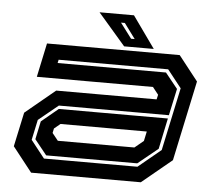

<svg xmlns="http://www.w3.org/2000/svg" viewBox="-50 -743 888 797"><g transform="rotate(5 394.0 -344.0)"><path d="M108 0 27 -103 57.5 -245.5 182 -348.5H600.5L605 -368L581 -398.5H97L127 -540H680L761 -437L690 -103L565 0ZM156 -63H545.5L640 -141L696 -403L637.5 -477H181L178 -463H629.5L681 -399L657 -287.5H198.5L116.5 -220.5L98.5 -136ZM164 -77 113.5 -140 129.5 -215.5 199.5 -273.5H654L627 -145L543.5 -77ZM207 -141.5H526L563 -172L571.5 -212H212L186.5 -191L182.5 -172ZM570.5 -556H447L333 -688H476.5ZM488 -590 441.5 -653H425.5L473 -590Z"/></g></svg>

Font: Tourney Expanded Regular
Style: Bold Italic
Weight: 700
Width: 7
Italic angle: -12°
Designer: Tyler Finck
Foundry: Etcetera Type Co
Version: Version 1.010; ttfautohint (v1.8.3)